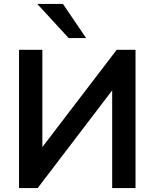

<svg xmlns="http://www.w3.org/2000/svg" viewBox="-20 -959 788 979"><path d="M77 0V-705H196V-179H173L575 -705H671V0H552V-527H574L172 0ZM330 -765 170 -939H301L419 -765Z"/></svg>

Font: NunitoSans3
Style: Bold
Weight: 700
Designer: Vernon Adams
Foundry: Vernon Adams
Version: Version 3.101;gftools[0.9.27]